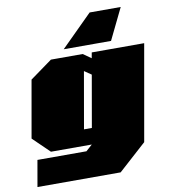

<svg xmlns="http://www.w3.org/2000/svg" viewBox="-99 -836 978 1107"><g transform="rotate(-10 390.0 -282.5)"><path d="M317 -569 501 -752H683L594 -569ZM30 187 57 33H344L381 0H142L45 -94L104 -429L234 -523H420L467 -490L473 -523H780L681 39L517 187ZM352 -94H398L451 -397L410 -425Z"/></g></svg>

Font: Tomorrow Black
Style: Italic
Weight: 900
Italic angle: -10°
Designer: Tony de Marco, Monica Rizzolli
Foundry: Just in Type
Version: Version 2.002